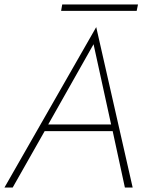

<svg xmlns="http://www.w3.org/2000/svg" viewBox="-37 -844 656 864"><path d="M180 -284 384 -645 463 -284ZM164 -254H470L525 0H560L396 -722L-17 0H20ZM238 -795H578L584 -824H243Z"/></svg>

Font: Jost* 200 Thin Italic
Style: Italic
Weight: 200
Italic angle: -10°
Version: Version 3.200; ttfautohint (v0.97) -l 8 -r 50 -G 200 -x 14 -